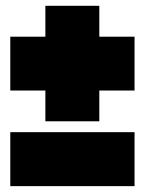

<svg xmlns="http://www.w3.org/2000/svg" viewBox="-20 -635 494 655"><path d="M134.8 -221.2V-326.2H15.1V-509.8H134.8V-615.2H318.8V-509.8H439V-326.2H318.8V-221.2ZM15.1 0V-184.1H439V0Z"/></svg>

Font: Kanit Black
Style: Regular
Weight: 900
Designer: Katatrad Team
Foundry: CadsonDemak
Version: Version 1.000;PS 001.000;hotconv 1.0.88;makeotf.lib2.5.64775